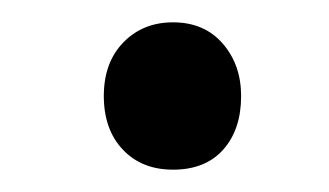

<svg xmlns="http://www.w3.org/2000/svg" viewBox="-20 -666 295 172"><path d="M73 -580Q73 -610 90.5 -628Q108 -646 135 -646Q163 -646 179.5 -627Q196 -608 196 -580Q196 -550 180 -532Q164 -514 135 -514Q107 -514 90 -532Q73 -550 73 -580Z"/></svg>

Font: Noto Sans ExtraCondensed SemiBold
Style: Regular
Weight: 600
Width: 2
Designer: Monotype Design Team
Foundry: Monotype Imaging Inc.
Version: Version 2.013; ttfautohint (v1.8.4.7-5d5b)